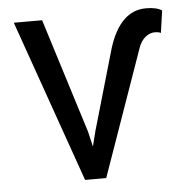

<svg xmlns="http://www.w3.org/2000/svg" viewBox="-44 -581 593 623"><g transform="rotate(-5 252.5 -269.0)"><path d="M231.9 -154.3 243.2 -105.5 255.4 -154.3 332 -419.4Q369.6 -537.6 453.6 -537.6Q488.3 -537.6 505.4 -525.9L495.1 -453.6Q488.8 -457.5 474.6 -457.5Q459.5 -457.5 444.8 -445.8Q430.2 -434.1 422.4 -412.1L277.3 0H208.5L22.5 -528.3H114.7Z"/></g></svg>

Font: MAUL
Style: Regular
Weight: 400
Designer: MAUL
Version: Version 1.0; 2020; ttfautohint (v1.8.3)